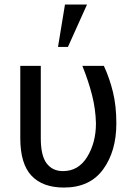

<svg xmlns="http://www.w3.org/2000/svg" viewBox="-20 -820 585 850"><path d="M160.6 -528.3V-207.5Q160.6 -130.9 186.5 -96.7Q212.4 -62.5 258.8 -62.5Q327.6 -62.5 366.2 -125.7Q404.8 -189 404.8 -273.9Q403.3 -336.9 387.7 -398.4Q372.1 -460 344.7 -528.3H439.9Q464.8 -474.6 480 -412.8Q495.1 -351.1 495.1 -273.9Q495.1 -150.4 436.5 -70.1Q377.9 10.3 263.2 10.3Q168.9 10.3 119.4 -42.2Q69.8 -94.7 69.8 -208.5V-528.3ZM267.6 -799.8H365.2L280.8 -612.3H236.8Z"/></svg>

Font: Roboto Web
Style: Regular
Weight: 400
Designer: Google
Version: Version 1.200310; 2013